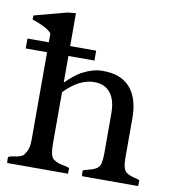

<svg xmlns="http://www.w3.org/2000/svg" viewBox="-77 -741 735 809"><g transform="rotate(10 290.5 -336.0)"><path d="M91.8 -568.4Q78.1 -589.8 7.8 -614.3L8.3 -631.3L147.9 -668.5L183.1 -671.9V-531.2H294.4V-488.8H183.1V-375Q222.7 -413.6 248.5 -427.2Q295.4 -452.1 335.7 -452.1Q376 -452.1 403.3 -442.1Q430.7 -432.1 451.2 -411.1Q494.1 -365.7 494.1 -277.3V-107.9Q494.1 -83 498.3 -67.9Q502.4 -52.7 511.2 -46.4Q520 -40 530.8 -36.4Q541.5 -32.7 552 -30.5Q562.5 -28.3 568.4 -24.4L567.4 0H327.1Q326.2 -5.4 326.2 -12.7V-24.4Q334 -27.8 345.5 -30.5Q356.9 -33.2 368.2 -37.1Q395 -47.4 398.9 -66.4Q403.3 -85.9 403.3 -104.5V-281.7Q403.3 -365.2 353 -390.6Q335 -399.4 309.6 -399.4Q246.1 -399.4 183.1 -334V-113.8Q183.1 -59.1 199.2 -47.9Q214.8 -36.6 237.1 -32.5Q259.3 -28.3 268.1 -24.4L267.6 -9.3V0H7.3Q6.3 -5.4 6.3 -12.7V-24.4Q10.7 -28.8 21 -30.5Q31.2 -32.2 42.5 -34.2Q71.8 -40 75.2 -53.2Q91.8 -72.3 91.8 -113.8V-488.8H0.5V-531.2H91.8Z"/></g></svg>

Font: RadleyRegular
Style: Regular
Weight: 400
Designer: vernon adams
Foundry: vernon adams
Version: Version 1.000;PS 001.001;hotconv 1.0.56